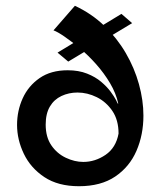

<svg xmlns="http://www.w3.org/2000/svg" viewBox="-20 -634 556 664"><path d="M253 10Q181 10 133.5 -21.5Q86 -53 62.5 -102Q39 -151 39 -202Q39 -251 58.5 -294Q78 -337 117 -364Q156 -391 214 -391Q252 -391 281 -379.5Q310 -368 330 -351Q350 -334 362.5 -317Q375 -300 381 -288.5Q387 -277 387 -276H389Q381 -312 360.5 -346.5Q340 -381 312.5 -412Q285 -443 256 -467Q227 -491 203 -507.5Q179 -524 165 -529L239 -614Q297 -587 341 -544.5Q385 -502 415 -450.5Q445 -399 460.5 -343Q476 -287 476 -234Q476 -168 452 -112.5Q428 -57 378.5 -23.5Q329 10 253 10ZM390 -172Q390 -219 368.5 -250.5Q347 -282 314.5 -298Q282 -314 248 -314Q218 -314 192.5 -302Q167 -290 152.5 -265.5Q138 -241 138 -203Q138 -160 157.5 -131.5Q177 -103 207.5 -88.5Q238 -74 268 -74Q309 -74 345 -98.5Q381 -123 390 -172ZM216 -421 179 -452 400 -586 437 -554Z"/></svg>

Font: Darker Grotesque Light
Style: Bold
Weight: 700
Version: Version 1.000;gftools[0.9.28]